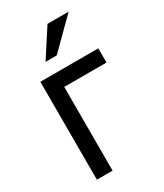

<svg xmlns="http://www.w3.org/2000/svg" viewBox="-186 -815 762 890"><g transform="rotate(-30 195.0 -370.0)"><path d="M60 -524H370V-448H144V0H60ZM223 -740H336L187 -592H127Z"/></g></svg>

Font: ColatingCofangSans
Style: Regular
Weight: 400
Foundry: GNU
Version: Version 412.227;June 27, 2022;FontCreator 11.0.0.2412 32-bit